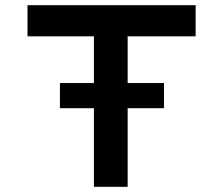

<svg xmlns="http://www.w3.org/2000/svg" viewBox="-20 -720 860 740"><path d="M211 -303V-400H612V-303ZM342 0V-580H86V-700H734V-580H472V0Z"/></svg>

Font: Lexend Tera Medium
Style: Regular
Weight: 500
Designer: Bonnie Shaver-Troup, Thomas Jockin
Foundry: Lexend
Version: Version 1.007